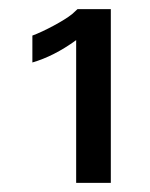

<svg xmlns="http://www.w3.org/2000/svg" viewBox="-20 -742 330 421"><path d="M223 -341V-722H150L138 -711C121 -697 76 -673 51 -664V-605C82 -614 114 -630 147 -654V-341Z"/></svg>

Font: Perun Medium
Style: Regular
Weight: 500
Foundry: Copyright (c) Stefan Peev, Context Ltd, 2016
Version: Version 1.089